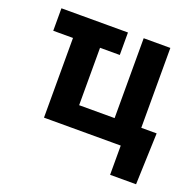

<svg xmlns="http://www.w3.org/2000/svg" viewBox="-123 -677 986 964"><g transform="rotate(20 369.5 -195.0)"><path d="M401.4 -545.9Q401.4 -515.6 401.4 -425.8Q312.5 -425.8 45.9 -425.8Q45.9 -455.1 45.9 -545.9Q134.8 -545.9 401.4 -545.9ZM710 -119.1Q707 -49.8 700.2 156.2Q666 156.2 561.5 156.2Q561.5 117.2 561.5 0Q549.8 0 517.6 0Q517.6 -29.3 517.6 -119.1Q565.4 -119.1 710 -119.1ZM627.9 -545.9Q627.9 -409.2 627.9 0Q508.8 0 151.4 0Q151.4 -136.7 151.4 -545.9Q187.5 -545.9 295.9 -545.9Q295.9 -438.5 295.9 -119.1Q342.8 -119.1 485.4 -119.1Q485.4 -225.6 485.4 -545.9Q521.5 -545.9 627.9 -545.9Z"/></g></svg>

Font: DeepSea
Style: Bold
Weight: 700
Designer: Stem
Version: Version 3.019;git-0a5106e0b